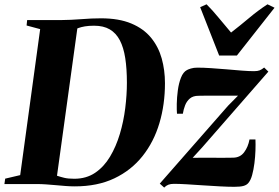

<svg xmlns="http://www.w3.org/2000/svg" viewBox="-39 -834 1264 870"><path d="M84 -743H235.5Q284 -743.5 330 -747.2Q376 -751 418.5 -751Q500 -751 556 -727.5Q612 -704 645.5 -663Q679 -622 693.8 -569Q708.5 -516 708.5 -457Q708.5 -360 683.2 -275.5Q658 -191 607 -126.8Q556 -62.5 479.5 -26Q403 10.5 300 10.5Q280 10.5 258 8.8Q236 7 213.5 5Q191 3 170 1.5Q149 0 131 0H-19L-15.5 -24.5L52.5 -40.5L143 -702L81.5 -718.5ZM216.5 -17.5 181.5 -46.5Q203 -43 219 -37.8Q235 -32.5 252.5 -28.2Q270 -24 297.5 -24Q352 -24 392 -51Q432 -78 459.5 -124Q487 -170 504 -226.8Q521 -283.5 528.5 -344Q536 -404.5 536 -459Q536 -522.5 528.5 -570.8Q521 -619 504 -651.5Q487 -684 458.5 -700.8Q430 -717.5 387.5 -717.5Q363 -717.5 345.8 -714.5Q328.5 -711.5 316.8 -707.2Q305 -703 297.5 -699.5L314 -724ZM1039.5 -400.5Q1026 -400.5 1008.5 -400.5Q991 -400.5 971 -400.5Q951 -400.5 931 -400.5Q911 -400.5 893 -400.5Q875 -400.5 860.5 -400Q836 -400 821.5 -387.8Q807 -375.5 799.8 -356.8Q792.5 -338 789.5 -318.5H763Q761.5 -334.5 762 -363.5Q762.5 -392.5 766.8 -424.5Q771 -456.5 781 -482Q791 -507.5 808 -516.5Q813 -519.5 825.8 -523.5Q838.5 -527.5 855.5 -527.5Q882.5 -527.5 917.2 -525.2Q952 -523 988.5 -519.8Q1025 -516.5 1057.5 -514Q1090 -511.5 1112 -511.5Q1128 -511.5 1137.5 -515.2Q1147 -519 1158 -528L1177 -509.5L877.5 -166.5L834 -119Q852.5 -119 875.2 -119.2Q898 -119.5 922.8 -119.2Q947.5 -119 971.5 -119Q995.5 -119 1016 -119.5Q1049 -119.5 1067.2 -144Q1085.5 -168.5 1091.5 -202H1118.5Q1119.5 -180.5 1118.5 -152Q1117.5 -123.5 1113.8 -94Q1110 -64.5 1103.5 -40.8Q1097 -17 1086 -4.5Q1078.5 4.5 1064.2 8.5Q1050 12.5 1022.5 12.5Q995.5 12.5 957.8 10.5Q920 8.5 880.5 5.8Q841 3 806 1Q771 -1 749.5 -1Q734 -1 723.8 3Q713.5 7 705 16L685 -2L994.5 -355ZM954 -582.5 868 -801.5 897 -814.5Q924.5 -787 952.5 -752.8Q980.5 -718.5 1008 -686.5Q1050 -719 1089.8 -752.5Q1129.5 -786 1173 -814.5L1205 -799L1034.5 -582.5Z"/></svg>

Font: Merriweather 120pt ExtraBold
Style: Italic
Weight: 800
Italic angle: -7.8°
Version: Version 2.101